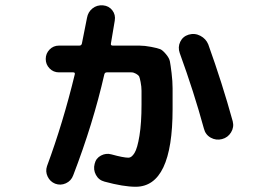

<svg xmlns="http://www.w3.org/2000/svg" viewBox="-20 -668 1040 736"><path d="M761.7 -174.8Q723.6 -314.5 668.9 -464.8Q661.1 -487.3 670.9 -507.8Q680.7 -528.3 703.1 -535.2Q726.6 -542 748 -530.8Q769.5 -519.5 778.3 -498Q832 -348.6 872.1 -203.1Q877.9 -180.7 865.7 -160.6Q853.5 -140.6 831.1 -134.8Q808.6 -128.9 788.1 -140.1Q767.6 -151.4 761.7 -174.8ZM206.1 -390.6Q184.6 -390.6 169.9 -405.8Q155.3 -420.9 155.3 -441.9Q155.3 -462.9 169.9 -478Q184.6 -493.2 206.1 -493.2H284.2Q292 -493.2 293.9 -501Q299.8 -528.3 313.5 -599.6Q317.4 -622.1 334.5 -635.7Q351.6 -649.4 375 -647.5Q397.5 -645.5 410.6 -628.4Q423.8 -611.3 419.9 -588.9L405.3 -502Q403.3 -493.2 412.1 -493.2H452.1Q494.1 -493.2 514.2 -493.2Q534.2 -493.2 559.6 -488.3Q585 -483.4 594.2 -479.5Q603.5 -475.6 616.2 -460.4Q628.9 -445.3 631.3 -432.6Q633.8 -419.9 637.7 -388.2Q641.6 -356.4 641.6 -329.6Q641.6 -302.7 641.6 -250Q641.6 47.9 500 47.9Q453.1 47.9 380.9 28.3Q358.4 22.5 347.7 2.4Q336.9 -17.6 342.8 -40Q347.7 -61.5 367.2 -71.8Q386.7 -82 407.2 -76.2Q453.1 -63.5 472.7 -63.5Q484.4 -63.5 495.6 -81.5Q506.8 -99.6 514.6 -147.9Q522.5 -196.3 522.5 -267.6Q522.5 -303.7 522.5 -319.8Q522.5 -335.9 519 -353.5Q515.6 -371.1 513.2 -375.5Q510.7 -379.9 501.5 -385.3Q492.2 -390.6 483.9 -390.6Q475.6 -390.6 457 -390.6H389.6Q381.8 -390.6 379.9 -382.8Q336.9 -194.3 260.7 3.9Q252.9 25.4 232.4 34.7Q211.9 43.9 191.4 36.1Q171.9 28.3 162.6 8.8Q153.3 -10.7 160.2 -31.2Q221.7 -197.3 266.6 -382.8Q268.6 -390.6 260.7 -390.6Z"/></svg>

Font: Rounded Mgen+ 1m bold
Style: Bold
Weight: 700
Designer: [Source Han Sans]
Ryoko NISHIZUKA  (kana & ideographs); Paul D. Hunt (Latin, Greek & Cyrillic); Wenlong ZHANG  (bopomofo
Version: Version 1.059.20150602